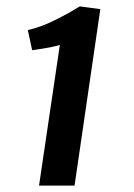

<svg xmlns="http://www.w3.org/2000/svg" viewBox="-20 -580 418 600"><path d="M102 0 167 -439.5Q144 -433 124.5 -430Q105 -427 80.5 -423L67 -486Q107.5 -495 152.5 -517.5Q197.5 -540 229 -560H229.5L293.5 -551.5L213 0Z"/></svg>

Font: Koeln Type Sans
Style: Italic
Weight: 400
Italic angle: -7.5°
Designer: Eben Sorkin
Foundry: Eben Sorkin
Version: Version 2.001